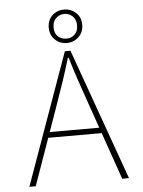

<svg xmlns="http://www.w3.org/2000/svg" viewBox="-58 -914 717 960"><g transform="rotate(-5 300.0 -434.0)"><path d="M50 0 286 -660H314L550 0H516L378 -396Q357 -456 338.5 -510.5Q320 -565 302 -626H298Q280 -565 261.5 -510.5Q243 -456 222 -396L82 0ZM152 -236V-264H445V-236ZM300 -700Q265 -700 240.5 -723.5Q216 -747 216 -784Q216 -822 240.5 -845Q265 -868 300 -868Q334 -868 359 -845Q384 -822 384 -784Q384 -747 359 -723.5Q334 -700 300 -700ZM300 -722Q323 -722 340.5 -737.5Q358 -753 358 -784Q358 -813 340.5 -829.5Q323 -846 300 -846Q275 -846 257.5 -829.5Q240 -813 240 -784Q240 -753 257.5 -737.5Q275 -722 300 -722Z"/></g></svg>

Font: Source Code Pro ExtraLight ExtraLight
Style: Regular
Weight: 250
Monospace: yes
Version: Version 1.018;hotconv 1.0.116;makeotfexe 2.5.65601